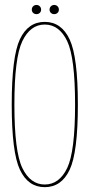

<svg xmlns="http://www.w3.org/2000/svg" viewBox="-20 -770 378 794"><path d="M165 4Q234 4 268 -67.8Q302 -139.5 302 -337.5Q302 -534.5 268 -607Q234 -679.5 165 -679.5Q96 -679.5 62.2 -607.5Q28.5 -535.5 28.5 -337.5Q28.5 -139.5 62.5 -67.8Q96.5 4 165 4ZM165 -7Q105.5 -7 72.5 -75Q39.5 -143 39.5 -337.5Q39.5 -531.5 72.5 -600Q105.5 -668.5 165 -668.5Q225 -668.5 257.8 -600Q290.5 -531.5 290.5 -337.5Q290.5 -143 257.8 -75Q225 -7 165 -7ZM131 -711.5Q139 -711.5 144.5 -716.8Q150 -722 150 -730Q150 -738.5 144.5 -744Q139 -749.5 131 -749.5Q122.5 -749.5 117 -744Q111.5 -738.5 111.5 -730Q111.5 -722 117 -716.8Q122.5 -711.5 131 -711.5ZM204 -711.5Q212.5 -711.5 218 -716.8Q223.5 -722 223.5 -730Q223.5 -738.5 218 -744Q212.5 -749.5 204 -749.5Q196 -749.5 190.5 -744Q185 -738.5 185 -730Q185 -722 190.5 -716.8Q196 -711.5 204 -711.5Z"/></svg>

Font: Anybody Thin Condensed
Style: Regular
Weight: 100
Width: 3
Version: Version 1.113;gftools[0.9.25]